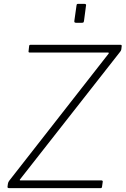

<svg xmlns="http://www.w3.org/2000/svg" viewBox="-20 -974 650 994"><path d="M27 0Q23 0 20.5 -2Q18 -4 19 -8L21 -23Q22 -28 23.5 -31.5Q25 -35 29 -40L542 -696Q544 -699 543 -700.5Q542 -702 539 -702H134Q126 -702 128 -710L131 -737Q132 -740 133 -741Q134 -742 137 -742H604Q611 -742 610 -735L608 -718Q607 -714 606 -712Q605 -710 602 -706L85 -47Q79 -40 86 -40H505Q508 -40 510 -38.5Q512 -37 512 -34L508 -6Q507 -3 506 -1.5Q505 0 501 0H27ZM425 -943 415 -867Q414 -860 412 -858Q410 -856 402 -856H375Q368 -856 366 -858.5Q364 -861 365 -867L376 -945Q377 -951 378.5 -952.5Q380 -954 385 -954H417Q422 -954 424.5 -951.5Q427 -949 425 -943Z"/></svg>

Font: Libre Franklin Thin Thin
Style: Italic
Weight: 250
Italic angle: -8°
Version: Version 3.000